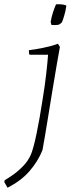

<svg xmlns="http://www.w3.org/2000/svg" viewBox="-71 -662 328 891"><path d="M-36 209Q-40 203 -43.5 196Q-47 189 -51 183L-49 174Q-33 165 -9.5 148.5Q14 132 37 108Q60 84 73 54Q85 24 99 -43.5Q113 -111 126 -196Q137 -262 143.5 -319.5Q150 -377 152 -408H66Q64 -412 63.5 -418Q63 -424 63 -429Q89 -432 129 -440Q169 -448 198 -459L207 -444Q202 -419 193 -365.5Q184 -312 172.5 -243.5Q161 -175 149.5 -102.5Q138 -30 126 35Q105 87 66 132Q27 177 -36 209ZM168 -546Q166 -554 164 -560Q168 -584 175.5 -606.5Q183 -629 189 -642Q208 -643 220 -641Q232 -639 237 -636Q234 -612 226.5 -587.5Q219 -563 216 -558Q214 -556 209 -552Q204 -548 200 -547Q190 -545 168 -546Z"/></svg>

Font: Labrada Lght
Style: Italic
Weight: 300
Italic angle: -7°
Designer: Mercedes Jáuregui
Foundry: Omnibus-Type Team
Version: Version 1.000; ttfautohint (v1.8.4.7-5d5b)